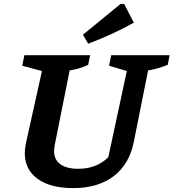

<svg xmlns="http://www.w3.org/2000/svg" viewBox="-20 -952 889 984"><path d="M355 12Q238 12 172.5 -35.5Q107 -83 107 -168Q107 -178 108.5 -189Q110 -200 112 -214L195 -588L94 -615L105 -669H442L432 -620Q412 -610 389.5 -603Q367 -596 337 -591L260 -206Q259 -197 258 -190.5Q257 -184 257 -178Q257 -134 289 -110.5Q321 -87 381 -87Q428 -87 466 -101.5Q504 -116 535 -146L630 -588L539 -615L550 -669H849L840 -620Q818 -611 793.5 -603.5Q769 -596 739 -591L666 -226Q643 -110 562.5 -49Q482 12 355 12ZM432 -728 405 -774 598 -932H616L666 -836Q609 -804 551 -777.5Q493 -751 432 -728Z"/></svg>

Font: Piazzolla Thin ExtraBold
Style: Italic
Weight: 800
Italic angle: -11.3°
Version: Version 2.005